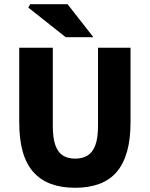

<svg xmlns="http://www.w3.org/2000/svg" viewBox="-20 -877 708 909"><path d="M336 12Q270 12 220.5 -6.5Q171 -25 137.5 -63Q104 -101 87.5 -159.5Q71 -218 71 -299V-651H230V-281Q230 -224 242 -190Q254 -156 277.5 -141Q301 -126 336 -126Q371 -126 395 -141Q419 -156 431.5 -190Q444 -224 444 -281V-651H598V-299Q598 -218 581.5 -159.5Q565 -101 532.5 -63Q500 -25 450.5 -6.5Q401 12 336 12ZM291 -701 114 -841 123 -857H300L422 -701Z"/></svg>

Font: Source Sans 3 ExtraLight ExtraBold
Style: Regular
Weight: 800
Version: Version 3.052;hotconv 1.1.0;makeotfexe 2.6.0